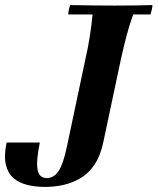

<svg xmlns="http://www.w3.org/2000/svg" viewBox="-29 -722 621 757"><path d="M149 15Q111 15 78.5 7Q46 -1 24 -20Q2 -39 -6 -73.5Q-14 -108 -3 -160H128Q113 -87 119 -53.5Q125 -20 155 -20Q184 -20 202.5 -48.5Q221 -77 235 -145L308 -490Q319 -538 325.5 -581Q332 -624 336 -665H240Q240 -672 242.5 -683.5Q245 -695 248 -702Q303 -701 346 -700.5Q389 -700 423 -700Q458 -700 498 -700.5Q538 -701 572 -702Q572 -695 569.5 -684Q567 -673 564 -665H496Q480 -620 469 -577.5Q458 -535 448 -490L378 -160Q367 -108 344 -73.5Q321 -39 289 -20Q257 -1 221.5 7Q186 15 149 15Z"/></svg>

Font: Poltawski Nowy SemiBold
Style: Italic
Weight: 600
Italic angle: -12°
Version: Version 1.001;gftools[0.9.25]